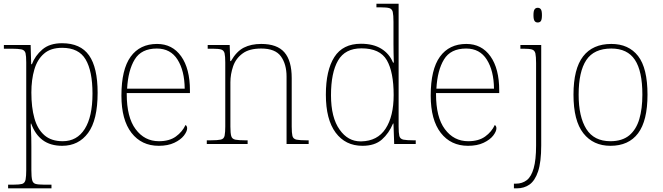

<svg xmlns="http://www.w3.org/2000/svg" viewBox="-20 -780 3592 1040"><path d="M258.8 220.2V240.2H23.9V220.2H55.2Q84 220.2 99.6 216.3Q115.2 211.4 118.7 192.4Q122.1 173.3 122.1 142.1V-441.9Q122.1 -476.1 118.2 -492.7Q113.3 -509.3 95 -512.7Q76.7 -516.1 44.9 -516.1H1V-536.1H146L148.9 -432.1H152.8Q169.9 -478 209.5 -512Q249 -545.9 315.9 -545.9Q416 -545.9 462.4 -480Q508.8 -414.1 508.8 -277.8Q508.8 -129.9 457.3 -60.1Q405.8 9.8 316.9 9.8Q252.9 9.8 211.4 -21Q169.9 -51.8 148.9 -110.8H147Q146.5 -108.4 146.5 -101.1Q146.5 -89.8 147.9 -70.8Q148.9 -56.6 149.4 -35.4Q149.9 -14.2 149.9 13.2V142.1Q149.9 178.7 154.3 195.8Q158.2 211.9 172.6 216.1Q187 220.2 216.8 220.2ZM319.8 -15.1Q397 -15.1 439 -81.5Q481 -147.9 481 -272.9Q481 -395 443.8 -458Q406.7 -521 316.9 -521Q254.4 -521 218.8 -489.7Q182.1 -458.5 166 -403.3Q149.9 -348.1 149.9 -278.8Q149.9 -197.8 166.5 -139.2Q183.1 -80.1 220.5 -47.6Q257.8 -15.1 319.8 -15.1Z M839.8 9.8Q746.6 9.8 692.1 -60.5Q637.7 -130.9 637.7 -262.2Q637.7 -403.8 687.7 -472.9Q737.8 -542 830.6 -542Q913.6 -542 961.2 -475.1Q1008.8 -408.2 1008.8 -290V-275.9H666.5V-271Q666.5 -144.5 714.4 -80.6Q762.7 -15.1 840.8 -15.1Q897.5 -15.1 932.6 -40.5Q967.8 -65.9 984.9 -103Q993.7 -97.2 993.7 -85Q993.7 -68.4 976.1 -45.4Q958.5 -22.9 924.1 -6.6Q889.6 9.8 839.8 9.8ZM668.5 -299.8H980.5Q979.5 -397 941.7 -457Q903.8 -517.1 829.6 -517.1Q745.6 -517.1 709.7 -458Q673.8 -398.9 668.5 -299.8Z M1321.3 -20V0H1100.1V-20H1123Q1159.2 -20 1176.3 -23.9Q1193.4 -27.8 1196.8 -45.9Q1200.2 -64 1200.2 -94.2V-441.9Q1200.2 -475.1 1196.3 -492.2Q1191.9 -507.8 1177.5 -512Q1163.1 -516.1 1133.3 -516.1H1105V-536.1H1224.1L1227.1 -449.2H1231Q1261.2 -502 1300.8 -522Q1340.3 -542 1395 -542Q1481 -542 1520.5 -496.6Q1560.1 -451.2 1560.1 -356.9V-94.2Q1560.1 -60.1 1564 -43.5Q1568.4 -26.9 1586.9 -23.4Q1605.5 -20 1637.2 -20H1651.9V0H1532.2V-365.2Q1532.2 -432.1 1501.7 -474.6Q1471.2 -517.1 1395 -517.1Q1329.6 -517.1 1293.9 -490.2Q1257.3 -463.4 1242.7 -420.7Q1228 -377.9 1228 -334V-94.2Q1228 -59.1 1232.4 -43.5Q1236.8 -26.9 1255.4 -23.4Q1273.9 -20 1305.2 -20Z M1943.4 9.8Q1851.1 9.8 1798.1 -61.5Q1745.1 -132.8 1745.1 -267.1Q1745.1 -398.9 1791 -470.9Q1836.9 -543 1935.1 -543Q2002 -543 2045.7 -515.9Q2089.4 -488.8 2108.9 -440.9H2113.3Q2112.3 -469.2 2111.8 -495.6Q2111.3 -522 2111.3 -543V-662.1Q2111.3 -697.8 2107.4 -715.8Q2103 -731.9 2088.6 -736.1Q2074.2 -740.2 2043.9 -740.2H2019V-759.8H2139.2V-94.2Q2139.2 -60.1 2143.1 -43.5Q2147.5 -26.9 2166 -23.4Q2184.6 -20 2216.3 -20H2231.9V0H2115.2L2111.3 -110.8H2108.9Q2086.9 -58.1 2048.6 -24.2Q2010.3 9.8 1943.4 9.8ZM1933.1 -14.2H1937Q2024.9 -16.1 2068.6 -83Q2112.3 -149.9 2112.3 -265.1Q2112.3 -390.1 2075.2 -454.1Q2038.1 -518.1 1938 -518.1Q1849.1 -518.1 1811 -452.1Q1772.9 -386.2 1772.9 -264.2Q1772.9 -143.1 1819.8 -77.6Q1864.3 -14.2 1933.1 -14.2Z M2515.1 9.8Q2421.9 9.8 2367.4 -60.5Q2313 -130.9 2313 -262.2Q2313 -403.8 2363 -472.9Q2413.1 -542 2505.9 -542Q2588.9 -542 2636.5 -475.1Q2684.1 -408.2 2684.1 -290V-275.9H2341.8V-271Q2341.8 -144.5 2389.6 -80.6Q2438 -15.1 2516.1 -15.1Q2572.8 -15.1 2607.9 -40.5Q2643.1 -65.9 2660.2 -103Q2668.9 -97.2 2668.9 -85Q2668.9 -68.4 2651.4 -45.4Q2633.8 -22.9 2599.4 -6.6Q2564.9 9.8 2515.1 9.8ZM2343.8 -299.8H2655.8Q2654.8 -397 2616.9 -457Q2579.1 -517.1 2504.9 -517.1Q2420.9 -517.1 2385 -458Q2349.1 -398.9 2343.8 -299.8Z M2892.6 -658.2Q2881.8 -658.2 2876 -666Q2869.6 -673.8 2869.6 -698.2Q2869.6 -721.2 2875.7 -729.5Q2881.8 -737.8 2892.6 -737.8Q2903.8 -737.8 2909.7 -729.5Q2915.5 -721.2 2915.5 -698.2Q2915.5 -674.3 2909.7 -666Q2903.8 -658.2 2892.6 -658.2ZM2779.8 240.2H2763.7V214.8H2774.9Q2808.6 214.8 2833.5 195.8Q2857.9 176.8 2870.8 131.3Q2883.8 85.9 2883.8 7.8V-438Q2883.8 -473.6 2879.9 -491.7Q2875.5 -507.8 2861.1 -512Q2846.7 -516.1 2816.9 -516.1H2798.8V-536.1H2911.6V7.8Q2911.6 97.7 2894.5 148.9Q2877.4 199.2 2848.1 219.7Q2818.8 240.2 2779.8 240.2Z M3286.6 9.8Q3193.4 9.8 3139.9 -58.1Q3086.4 -126 3086.4 -267.1Q3086.4 -407.2 3138.4 -474.6Q3190.4 -542 3291.5 -542Q3385.3 -542 3436.3 -476.6Q3487.3 -411.1 3487.3 -267.1Q3487.3 -126 3436.3 -58.1Q3385.3 9.8 3286.6 9.8ZM3286.6 -15.1Q3350.1 -15.1 3388.7 -46.9Q3426.3 -78.6 3442.9 -134.8Q3459.5 -190.9 3459.5 -267.1Q3459.5 -395 3418.9 -456.1Q3378.4 -517.1 3291.5 -517.1Q3197.3 -517.1 3155.8 -454.6Q3114.3 -392.1 3114.3 -267.1Q3114.3 -147.9 3155.8 -81.5Q3197.3 -15.1 3286.6 -15.1Z"/></svg>

Font: Koh Santepheap Thin
Style: Regular
Weight: 100
Designer: Danh Hong
Version: Version 2.002; ttfautohint (v1.8.3)